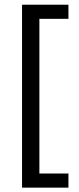

<svg xmlns="http://www.w3.org/2000/svg" viewBox="-20 -696 346 836"><path d="M76 121V-675.5H278V-614H151.5V59.5H278V121Z"/></svg>

Font: Anek Odia
Style: Regular
Weight: 400
Designer: Yesha Goshar & Mahesh Sahu (Odia), Yesha Goshar (Latin)
Foundry: Ek Type
Version: Version 1.003